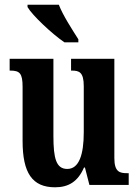

<svg xmlns="http://www.w3.org/2000/svg" viewBox="-20 -786 589 816"><path d="M254 -606H313V-619C289 -657 247 -721 230 -766H97V-756C117 -721 201 -642 254 -606ZM214 10C271 10 311 -14 337 -74H341L360 0H527V-50H520C489 -50 466 -55 466 -114V-536H282V-486H285C316 -486 336 -480 336 -420V-224C336 -129 316 -68 266 -68C219 -68 207 -112 207 -208V-536H21V-486H24C64 -486 76 -474 76 -417V-187C76 -51 117 10 214 10Z"/></svg>

Font: Noto Serif Khmer ExtraCondensed
Style: Bold
Weight: 700
Width: 2
Designer: Danh Hong and the Monotype Design Team
Foundry: Monotype Imaging Inc.
Version: Version 2.004